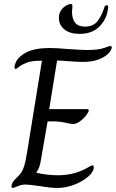

<svg xmlns="http://www.w3.org/2000/svg" viewBox="-20 -932 574 952"><path d="M37 -7Q37 -28 60 -48Q77 -64 85.5 -76.5Q94 -89 100.5 -110.5Q107 -132 114 -175L188 -631H184Q136 -631 111.5 -621Q87 -611 74 -600.5Q61 -590 58 -590Q52 -590 52 -599Q52 -608 55 -614Q66 -649 109 -671.5Q152 -694 227 -694Q262 -694 314 -689Q394 -684 410 -684Q468 -684 495.5 -694Q523 -704 527 -704Q531 -704 532.5 -702.5Q534 -701 534 -697Q534 -685 518.5 -668Q503 -651 471 -638Q439 -625 392 -625Q374 -625 357.5 -626Q341 -627 328 -628Q282 -632 263 -632L224 -391H412Q420 -391 420 -384Q420 -377 407.5 -360.5Q395 -344 376.5 -330.5Q358 -317 341 -317Q336 -317 316 -321Q280 -330 249 -330H216L182 -134Q180 -117 173.5 -101Q167 -85 160 -77V-76Q181 -70 211 -66.5Q241 -63 267 -63Q356 -63 425 -107Q428 -108 431.5 -110Q435 -112 438 -112Q445 -112 445 -102Q445 -81 418 -57Q391 -33 349 -16.5Q307 0 263 0Q233 0 171 -10Q125 -17 107 -17Q86 -17 67 -8.5Q48 0 43 0Q37 0 37 -7ZM272 -843Q272 -865 282.5 -880.5Q293 -896 307.5 -904Q322 -912 331 -912Q336 -912 337.5 -909.5Q339 -907 339 -900Q337 -882 337 -875Q337 -800 401 -800Q443 -800 464 -827.5Q485 -855 497 -895Q499 -901 501.5 -903.5Q504 -906 509 -906Q514 -906 515.5 -903Q517 -900 516 -893Q511 -840 474.5 -802Q438 -764 375 -764Q327 -764 299.5 -786Q272 -808 272 -843Z"/></svg>

Font: Charm
Style: Regular
Weight: 400
Designer: Katatrad Aksorn Co.,Ltd.
Foundry: Cadson Demak Co.,Ltd.
Version: Version 1.001